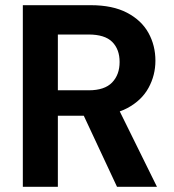

<svg xmlns="http://www.w3.org/2000/svg" viewBox="-20 -720 670 740"><path d="M68 0V-700H330Q414 -700 469.5 -671Q525 -642 552 -593.5Q579 -545 579 -486Q579 -430 552.5 -381.5Q526 -333 471 -303.5Q416 -274 328 -274H203V0ZM431 0 287 -308H433L585 0ZM203 -372H322Q383 -372 412 -402Q441 -432 441 -481Q441 -530 412.5 -558.5Q384 -587 321 -587H203Z"/></svg>

Font: DM Sans 16pt
Style: Bold
Weight: 700
Version: Version 4.004;gftools[0.9.30]